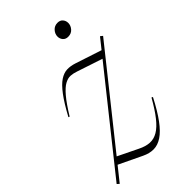

<svg xmlns="http://www.w3.org/2000/svg" viewBox="-218 -748 832 832"><g transform="rotate(-45 198.0 -332.0)"><path d="M-8.5 1 393.5 -503 404 -494.5 1.5 10ZM54 -349.5 48.5 -351.5Q79 -408 103.5 -440.5Q128 -473 149.2 -487Q170.5 -501 191 -501.8Q211.5 -502.5 234.5 -495L364 -452.5L338.5 -424L215 -465Q198 -471 182.2 -472Q166.5 -473 148.5 -463.2Q130.5 -453.5 107.8 -426.8Q85 -400 54 -349.5ZM159.5 -4.5 44.5 -59.5 72.5 -85.5 168 -39Q196 -25 219.8 -23.8Q243.5 -22.5 266 -35.8Q288.5 -49 312.2 -79Q336 -109 363.5 -157.5L369.5 -154.5Q339.5 -96.5 313 -60.8Q286.5 -25 261.5 -8.5Q236.5 8 211.5 8.2Q186.5 8.5 159.5 -4.5ZM294.5 -598.5Q279 -598.5 270.5 -608.5Q262 -618.5 262 -632Q262 -648 273.8 -661.2Q285.5 -674.5 304.5 -674.5Q320 -674.5 328.5 -664.5Q337 -654.5 337 -641Q337 -625 325.5 -611.8Q314 -598.5 294.5 -598.5Z"/></g></svg>

Font: Newsreader 60pt ExtraLight
Style: Italic
Weight: 250
Italic angle: -17°
Designer: Hugues Gentile
Foundry: Production Type
Version: Version 1.003